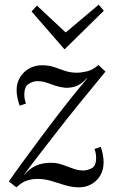

<svg xmlns="http://www.w3.org/2000/svg" viewBox="-20 -790 511 821"><path d="M50 11 18 -14Q43 -51 76.5 -96.5Q110 -142 145.5 -190Q181 -238 213 -280Q241 -316 263.5 -345Q286 -374 308 -400.5Q330 -427 353 -455H351Q325 -427 301 -420Q277 -413 257 -415Q236 -417 217 -423.5Q198 -430 179.5 -436.5Q161 -443 139 -443Q122 -443 103 -431.5Q84 -420 84 -385Q84 -367 91 -347L64 -338Q59 -353 55 -370Q51 -387 51 -404Q51 -436 66 -460Q81 -484 105.5 -497.5Q130 -511 159 -511Q189 -511 212 -503Q235 -495 258 -487Q281 -479 311 -479Q324 -479 350 -484.5Q376 -490 401 -512L431 -484Q416 -465 384.5 -427Q353 -389 312.5 -339Q272 -289 230 -235Q186 -178 152 -134.5Q118 -91 82 -42H83Q106 -69 133.5 -81.5Q161 -94 198 -94Q223 -94 246 -86Q269 -78 291.5 -69.5Q314 -61 336 -61Q353 -61 372 -70.5Q391 -80 391 -115Q391 -123 389.5 -133Q388 -143 384 -153L411 -162Q416 -147 419.5 -130Q423 -113 423 -96Q423 -64 409 -40Q395 -16 371 -2.5Q347 11 318 11Q288 11 258.5 2Q229 -7 200 -16Q171 -25 141 -25Q119 -25 97 -18.5Q75 -12 50 11ZM255 -580 115 -741 138 -766 260 -652H262L402 -770L424 -744L257 -580Z"/></svg>

Font: Lora Italic
Style: Italic
Weight: 400
Italic angle: -3°
Designer: Olga Karpushina, Alexei Vanyashin (Cyrillic)
Foundry: Cyreal
Version: Version 2.210; ttfautohint (v1.8.1.43-b0c9)